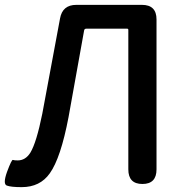

<svg xmlns="http://www.w3.org/2000/svg" viewBox="-22 -757 760 790"><path d="M67 13Q23 13 6 6.5Q-11 0 7 -50Q26 -101 31 -99Q36 -97 51 -97Q83 -97 103 -129Q128 -170 152 -289L225 -681Q235 -737 292 -737H562Q622 -737 622 -677V-60Q622 0 564 0Q506 0 506 -60V-634Q506 -639 501 -639H333Q325 -639 324 -631L260 -275Q228 -107 183 -44Q143 13 67 13Z"/></svg>

Font: Resource Han Rounded TW Medium
Style: Regular
Weight: 500
Designer: Cyano Hao (round all glyphs); Ryoko NISHIZUKA 西塚涼子 (kana, bopomofo & ideographs); Paul D. Hunt (Latin, Greek & Cyrillic)
Foundry: Cyano Hao
Version: 0.990